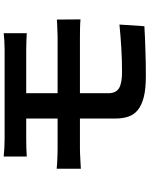

<svg xmlns="http://www.w3.org/2000/svg" viewBox="95 -870 810 1040"><g transform="rotate(-90 500.0 -350.0)"><path d="M515 -169Q515 -127 542 -110.5Q569 -94 629 -94Q697 -94 762 -98Q827 -102 887 -108L878 27Q854 29 821.5 30Q789 31 753 32.5Q717 34 679 34.5Q641 35 606 35Q537 35 493 23.5Q449 12 423.5 -9Q398 -30 388 -60.5Q378 -91 378 -129V-322H215Q204 -322 190 -321.5Q176 -321 161 -320Q146 -319 131.5 -318.5Q117 -318 106 -317V-448Q116 -447 130 -446Q144 -445 159 -444.5Q174 -444 188.5 -443.5Q203 -443 215 -443H378V-613H269Q215 -613 172 -610V-735Q194 -733 218 -731.5Q242 -730 269 -730H750Q776 -730 799.5 -731.5Q823 -733 840 -735V-610Q820 -611 798.5 -612Q777 -613 750 -613H515V-443H817Q825 -443 837.5 -443.5Q850 -444 863.5 -444.5Q877 -445 890.5 -445.5Q904 -446 914 -447L915 -319Q894 -321 865.5 -321.5Q837 -322 820 -322H515Z"/></g></svg>

Font: SpoqaHanSansJP-Bold
Style: Regular
Weight: 700
Designer: [Source Han Sans]
Ryoko NISHIZUKA  (kana & ideographs); Paul D. Hunt (Latin, Greek & Cyrillic); Wenlong ZHANG  (bopomofo
Foundry: Spoqa (http://bi.spoqa.com)
Version: Version 1.002.20150607